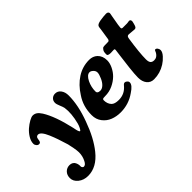

<svg xmlns="http://www.w3.org/2000/svg" viewBox="-131 -1001 1555 1555"><g transform="rotate(-45 646.0 -223.5)"><path d="M26.4 97.2Q26.4 63 47.1 41.7Q67.9 20.5 98.6 20.5Q115.7 20.5 128.2 28.1Q140.6 35.6 146.2 47.4Q151.9 59.1 154.1 70.6Q156.2 82 155.3 92.3Q154.8 99.1 160.4 105.7Q166 112.3 172.4 112.3Q192.4 112.3 207 82.5Q226.6 45.4 226.6 1.5Q226.6 -16.6 220.2 -52.5Q213.9 -88.4 209 -106Q193.8 -156.2 181.6 -191.7Q169.4 -227.1 154.3 -262.5Q139.2 -297.9 123.8 -316.2Q108.4 -334.5 92.8 -334.5Q84 -334.5 77.6 -329.3Q71.3 -324.2 69.8 -316.4Q68.4 -313 67.1 -303Q65.9 -293 64.9 -290Q62 -280.8 57.9 -276.9Q53.7 -272.9 44.9 -272.9Q32.7 -272.9 23.2 -283.9Q13.7 -294.9 13.7 -308.6Q13.7 -337.4 32.7 -368.7Q51.8 -399.9 77.9 -422.4Q104 -444.8 130.4 -459.5Q156.7 -474.1 171.9 -474.1Q191.4 -474.1 207.8 -463.4Q224.1 -452.6 241.2 -426.3Q295.4 -339.4 333 -173.3Q334 -169.9 335.9 -159.2Q337.9 -148.4 339.4 -142.3Q340.8 -136.2 343.3 -128.4Q345.7 -120.6 348.4 -116.9Q351.1 -113.3 354.5 -113.3Q359.9 -113.3 369.6 -132.3Q379.4 -151.4 384.3 -170.4Q408.7 -264.6 398.4 -334.5Q395.5 -349.1 383.8 -376.2Q372.1 -403.3 372.1 -418.9Q372.1 -442.4 387.5 -457Q402.8 -471.7 425.3 -471.7Q456.1 -471.7 474.6 -446.3Q493.2 -420.9 493.2 -382.8Q493.2 -271 442.9 -135.7Q392.6 4.9 322.3 91.8Q243.7 189.9 144 189.9Q95.2 189.9 60.8 162.4Q26.4 134.8 26.4 97.2Z M813.5 -469.7Q855.5 -469.7 883.3 -444.3Q915 -414.1 915 -362.8Q915 -331.1 897.9 -296.1Q880.9 -261.2 855.5 -236.3Q826.2 -207.5 785.6 -188.7Q745.1 -169.9 698.2 -169.9Q678.2 -169.9 672.1 -167Q666 -164.1 666 -153.3Q666 -114.3 689 -89.4Q708 -69.3 754.9 -69.3Q820.8 -69.3 863.8 -120.1Q876.5 -136.7 887.7 -136.7Q897.9 -136.7 907.7 -127.9Q918 -119.1 918 -107.4Q918 -76.7 861.8 -40.5Q787.1 12.7 694.3 12.7Q646.5 12.7 606.2 -3.2Q565.9 -19 538.8 -54.2Q511.7 -89.4 511.7 -138.2Q511.7 -238.3 564 -314.5Q609.9 -387.7 673.6 -428.7Q737.3 -469.7 813.5 -469.7ZM675.8 -235.8Q685.1 -228.5 701.7 -228.5Q722.7 -228.5 741.9 -246.6Q761.2 -264.6 774.9 -295.9Q790 -329.6 790 -349.1Q790 -369.1 772 -384.3Q758.8 -396.5 745.1 -396.5Q715.3 -396.5 690.9 -348.1Q668.9 -302.2 668.9 -251.5Q668.9 -241.2 675.8 -235.8Z M1142.1 -147Q1142.1 -119.1 1152.3 -106.7Q1162.6 -94.2 1184.1 -94.2Q1201.2 -94.2 1211.4 -100.6Q1221.2 -106 1230 -117.2Q1238.8 -128.4 1241.7 -137.7Q1245.6 -150.9 1252.9 -150.9Q1264.2 -150.9 1272 -139.2Q1279.8 -127.4 1279.8 -116.2Q1279.8 -93.8 1255.6 -67.1Q1231.4 -40.5 1204.1 -23.4Q1144.5 14.2 1075.2 14.2Q1037.1 14.2 1014.6 -13.7Q992.2 -41.5 992.2 -87.4Q992.2 -125.5 1000 -194.3Q1007.8 -263.2 1015.4 -317.9Q1022.9 -372.6 1022.9 -375.5Q1022.9 -385.3 1015.6 -386.2Q1009.8 -386.7 997.8 -385.7Q985.8 -384.8 978 -384.8Q962.4 -384.8 951.7 -389.2Q943.4 -392.1 943.4 -404.8Q943.4 -421.9 946.5 -433.1Q949.7 -444.3 960.9 -455.6Q967.3 -462.9 981.4 -462.9Q1022.9 -462.9 1027.3 -463.9Q1037.6 -466.3 1041 -479.5Q1043.9 -496.6 1054.2 -565.9Q1055.2 -571.3 1056.2 -579.6Q1057.1 -587.9 1057.6 -592.5Q1058.1 -597.2 1059.3 -602.1Q1060.5 -606.9 1062.5 -610.4Q1070.3 -624 1106 -630.4Q1152.8 -637.2 1175.3 -637.2Q1187 -637.2 1193.6 -631.6Q1200.2 -626 1200.2 -617.7Q1200.2 -614.3 1199 -607.7Q1197.8 -601.1 1195.3 -588.9Q1192.9 -576.7 1191.4 -566.4Q1177.2 -489.7 1177.2 -475.6Q1177.2 -467.3 1179.7 -464.4Q1182.1 -461.4 1190.4 -460.9Q1217.8 -460 1239.3 -460.9Q1249.5 -461.4 1255.9 -462.9Q1262.2 -464.4 1264.6 -464.4Q1282.2 -464.4 1282.2 -443.4Q1282.2 -440.9 1277.3 -421.4Q1274.4 -409.2 1271.5 -401.9Q1267.1 -391.1 1262 -387.2Q1256.8 -383.3 1247.6 -383.3Q1238.3 -383.3 1217.3 -386Q1196.3 -388.7 1186.5 -388.7Q1175.3 -388.7 1170.4 -382.6Q1165.5 -376.5 1163.6 -362.8Q1142.1 -220.2 1142.1 -147Z"/></g></svg>

Font: Cooper*
Style: Bold Italic
Weight: 700
Italic angle: -7°
Designer: Owen Earl
Foundry: indestructible type*
Version: Version 0.001